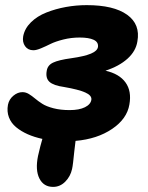

<svg xmlns="http://www.w3.org/2000/svg" viewBox="-20 -544 580 752"><path d="M188 188Q150.9 188 134.3 155Q117.7 122.1 128.9 66.9Q138.7 23.9 146 0Q114.3 -6.8 88.4 -18.3Q62.5 -29.8 43 -45.9Q23.4 -62 14.9 -84.7Q6.3 -107.4 11.2 -133.8Q15.6 -155.3 32.5 -169.2Q49.3 -183.1 67.9 -183.1Q81.1 -183.1 93 -175.8Q105 -168.5 117.2 -158.2Q129.4 -147.9 145.3 -137.7Q161.1 -127.4 189 -120.1Q216.8 -112.8 252.9 -112.8Q290 -112.8 312.7 -124Q335.4 -135.3 337.9 -153.8Q339.8 -170.4 313.7 -181.9Q287.6 -193.4 231.9 -203.1Q189.5 -209 173.6 -223.6Q157.7 -238.3 163.1 -267.1Q166.5 -288.6 188 -298.8Q209.5 -309.1 258.8 -315.9Q310.5 -323.2 336.2 -334Q361.8 -344.7 363.8 -360.8Q365.7 -379.4 346.7 -388.2Q327.6 -397 292 -397Q258.8 -397 227.8 -389.2Q196.8 -381.3 178.2 -372.1Q159.7 -362.8 141.1 -355Q122.6 -347.2 110.8 -347.2Q89.4 -347.2 78.1 -363.3Q66.9 -379.4 70.8 -401.9Q76.7 -432.6 101.3 -456.8Q126 -481 161.9 -495.1Q197.8 -509.3 238 -516.6Q278.3 -523.9 319.8 -523.9Q425.3 -523.9 477.8 -486.3Q530.3 -448.7 518.1 -381.8Q512.2 -343.8 479.5 -314.2Q446.8 -284.7 393.1 -267.1Q447.3 -254.9 471.7 -220.9Q496.1 -187 486.8 -134.8Q477.5 -78.6 419.2 -39.1Q360.8 0.5 275.9 7.8Q273.9 21.5 271.2 47.1Q268.6 72.8 266.4 91.3Q264.2 109.9 262.2 118.2Q255.9 147 235.6 167.5Q215.3 188 188 188Z"/></svg>

Font: Shantell Sans Normal
Style: Bold Italic
Weight: 700
Italic angle: -11.31°
Designer: Stephen Nixon, Anya Danilova, Shantell Martin
Foundry: Arrow Type
Version: Version 1.006;[559af2be0]